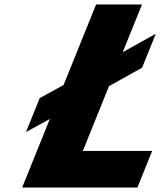

<svg xmlns="http://www.w3.org/2000/svg" viewBox="-20 -845 722 865"><path d="M97.1 -250 204.5 -309 79.7 0H598.9L665.6 -165H353.2L471.1 -457L620.2 -540L682 -693L533 -610L619.8 -825H413L266.4 -462L158.9 -403Z"/></svg>

Font: Hussar
Style: BdWideOblFour
Weight: 700
Foundry: Cannot Into Space Fonts
Version: Version 2.00